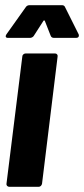

<svg xmlns="http://www.w3.org/2000/svg" viewBox="-20 -720 324 740"><path d="M5 -12 66 -502Q66 -507 70 -510.5Q74 -514 79 -514H192Q197 -514 200 -510.5Q203 -507 202 -502L142 -12Q141 -7 137.5 -3.5Q134 0 129 0H16Q11 0 7.5 -3.5Q4 -7 5 -12ZM2 -580Q2 -584 5 -588L79 -692Q84 -700 94 -700H219Q228 -700 231 -692L283 -588Q284 -586 284 -583Q284 -574 273 -574H188Q178 -574 175 -583L153 -639Q150 -644 147 -639L111 -583Q109 -579 104.5 -576.5Q100 -574 96 -574H11Q2 -574 2 -580Z"/></svg>

Font: Barlow Condensed
Style: Bold Italic
Weight: 700
Width: 3
Italic angle: -7°
Designer: Jeremy Tribby
Foundry: Tribby Type
Version: Version 1.408